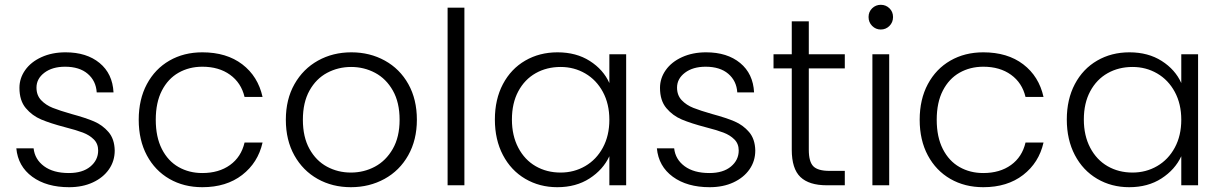

<svg xmlns="http://www.w3.org/2000/svg" viewBox="-20 -772 5092 800"><path d="M268 8Q174 8 114.5 -35.5Q55 -79 48 -154H120Q125 -108 163.5 -79.5Q202 -51 267 -51Q324 -51 356.5 -78Q389 -105 389 -145Q389 -173 371 -191Q353 -209 325.5 -219.5Q298 -230 251 -242Q190 -258 152 -274Q114 -290 87.5 -321.5Q61 -353 61 -406Q61 -446 85 -480Q109 -514 153 -534Q197 -554 253 -554Q341 -554 395 -509.5Q449 -465 453 -387H383Q380 -435 345.5 -464.5Q311 -494 251 -494Q198 -494 165 -469Q132 -444 132 -407Q132 -375 151.5 -354.5Q171 -334 200 -322.5Q229 -311 278 -297Q337 -281 372 -266Q407 -251 432 -222Q457 -193 458 -145Q458 -101 434 -66.5Q410 -32 367 -12Q324 8 268 8Z M558 -273Q558 -358 592 -421.5Q626 -485 686 -519.5Q746 -554 823 -554Q924 -554 989.5 -504Q1055 -454 1074 -368H999Q985 -427 938.5 -460.5Q892 -494 823 -494Q768 -494 724 -469Q680 -444 654.5 -394.5Q629 -345 629 -273Q629 -201 654.5 -151Q680 -101 724 -76Q768 -51 823 -51Q892 -51 938.5 -84.5Q985 -118 999 -178H1074Q1055 -94 989 -43Q923 8 823 8Q746 8 686 -26.5Q626 -61 592 -124.5Q558 -188 558 -273Z M1442 8Q1365 8 1303.5 -26.5Q1242 -61 1206.5 -124.5Q1171 -188 1171 -273Q1171 -358 1207 -421.5Q1243 -485 1305 -519.5Q1367 -554 1444 -554Q1521 -554 1583.5 -519.5Q1646 -485 1681.5 -421.5Q1717 -358 1717 -273Q1717 -189 1681 -125Q1645 -61 1582 -26.5Q1519 8 1442 8ZM1442 -53Q1496 -53 1542 -77.5Q1588 -102 1616.5 -151.5Q1645 -201 1645 -273Q1645 -345 1617 -394.5Q1589 -444 1543 -468.5Q1497 -493 1443 -493Q1389 -493 1343 -468.5Q1297 -444 1269.5 -394.5Q1242 -345 1242 -273Q1242 -201 1269.5 -151.5Q1297 -102 1342.5 -77.5Q1388 -53 1442 -53Z M1915 -740V0H1845V-740Z M2042 -274Q2042 -358 2075.5 -421.5Q2109 -485 2168.5 -519.5Q2228 -554 2303 -554Q2381 -554 2437.5 -518Q2494 -482 2519 -426V-546H2589V0H2519V-121Q2493 -65 2436.5 -28.5Q2380 8 2302 8Q2228 8 2168.5 -27Q2109 -62 2075.5 -126Q2042 -190 2042 -274ZM2519 -273Q2519 -339 2492 -389Q2465 -439 2418.5 -466Q2372 -493 2316 -493Q2258 -493 2212 -467Q2166 -441 2139.5 -391.5Q2113 -342 2113 -274Q2113 -207 2139.5 -156.5Q2166 -106 2212 -79.5Q2258 -53 2316 -53Q2372 -53 2418.5 -80Q2465 -107 2492 -157Q2519 -207 2519 -273Z M2937 8Q2843 8 2783.5 -35.5Q2724 -79 2717 -154H2789Q2794 -108 2832.5 -79.5Q2871 -51 2936 -51Q2993 -51 3025.5 -78Q3058 -105 3058 -145Q3058 -173 3040 -191Q3022 -209 2994.5 -219.5Q2967 -230 2920 -242Q2859 -258 2821 -274Q2783 -290 2756.5 -321.5Q2730 -353 2730 -406Q2730 -446 2754 -480Q2778 -514 2822 -534Q2866 -554 2922 -554Q3010 -554 3064 -509.5Q3118 -465 3122 -387H3052Q3049 -435 3014.5 -464.5Q2980 -494 2920 -494Q2867 -494 2834 -469Q2801 -444 2801 -407Q2801 -375 2820.5 -354.5Q2840 -334 2869 -322.5Q2898 -311 2947 -297Q3006 -281 3041 -266Q3076 -251 3101 -222Q3126 -193 3127 -145Q3127 -101 3103 -66.5Q3079 -32 3036 -12Q2993 8 2937 8Z M3350 -487V-148Q3350 -98 3369 -79Q3388 -60 3436 -60H3500V0H3425Q3351 0 3315 -34.5Q3279 -69 3279 -148V-487H3203V-546H3279V-683H3350V-546H3500V-487Z M3650 -649Q3629 -649 3614 -664Q3599 -679 3599 -701Q3599 -723 3614 -737.5Q3629 -752 3650 -752Q3671 -752 3686 -737.5Q3701 -723 3701 -701Q3701 -679 3686 -664Q3671 -649 3650 -649ZM3685 -546V0H3615V-546Z M3812 -273Q3812 -358 3846 -421.5Q3880 -485 3940 -519.5Q4000 -554 4077 -554Q4178 -554 4243.5 -504Q4309 -454 4328 -368H4253Q4239 -427 4192.5 -460.5Q4146 -494 4077 -494Q4022 -494 3978 -469Q3934 -444 3908.5 -394.5Q3883 -345 3883 -273Q3883 -201 3908.5 -151Q3934 -101 3978 -76Q4022 -51 4077 -51Q4146 -51 4192.5 -84.5Q4239 -118 4253 -178H4328Q4309 -94 4243 -43Q4177 8 4077 8Q4000 8 3940 -26.5Q3880 -61 3846 -124.5Q3812 -188 3812 -273Z M4425 -274Q4425 -358 4458.5 -421.5Q4492 -485 4551.5 -519.5Q4611 -554 4686 -554Q4764 -554 4820.5 -518Q4877 -482 4902 -426V-546H4972V0H4902V-121Q4876 -65 4819.5 -28.5Q4763 8 4685 8Q4611 8 4551.5 -27Q4492 -62 4458.5 -126Q4425 -190 4425 -274ZM4902 -273Q4902 -339 4875 -389Q4848 -439 4801.5 -466Q4755 -493 4699 -493Q4641 -493 4595 -467Q4549 -441 4522.5 -391.5Q4496 -342 4496 -274Q4496 -207 4522.5 -156.5Q4549 -106 4595 -79.5Q4641 -53 4699 -53Q4755 -53 4801.5 -80Q4848 -107 4875 -157Q4902 -207 4902 -273Z"/></svg>

Font: A Bank Premium Light
Style: Regular
Weight: 300
Designer: Ninad Kale (Devanagari), Jonny Pinhorn (Latin), Htun Naung (Myanmar)
Foundry: Indian Type Foundry
Version: 4.004